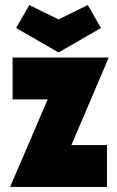

<svg xmlns="http://www.w3.org/2000/svg" viewBox="-20 -741 464 761"><path d="M169 -347H30V-513H411L263 -166H404V0H20ZM44 -630 96 -721 212 -664 328 -721 380 -630 212 -533Z"/></svg>

Font: Lineal Heavy
Style: Regular
Weight: 900
Designer: Created by Frank Adebiaye with contributions from Anton Moglia & Ariel Martín Pérez
Created by Frank ADEBIAYE with FontF
Foundry: Velvetyne Type Foundry
Version: Version 2.000